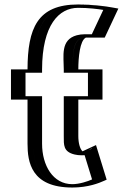

<svg xmlns="http://www.w3.org/2000/svg" viewBox="-20 -823 556 858"><path d="M305 -513H413V-378H305V-215C305 -167 317 -144 345 -144C368 -144 389 -160 389 -160L433 -17C433 -17 376 15 303 15C162 15 128 -90 128 -181V-378H54V-513H128C128.5 -705 189 -803 329 -803C419 -803 486 -787 486 -787L424 -655H360C305 -655 305 -581 305 -513ZM290 -498V-513C290 -573.9 285.9 -670 360 -670H414.5L464.3 -776.1C439.6 -780.6 389.2 -788 329 -788C200.4 -788 143.5 -702.6 143 -513L143 -498H69V-393H143V-181C143 -92.9 173.4 0 303 0C352.8 0 394.3 -15.5 414.9 -24.8L380.2 -137.6C372.7 -134.1 358.9 -129 345 -129C303.6 -129 290 -166.8 290 -215V-393H398V-498ZM290 -498H398V-393H290V-215C290 -166.8 303.6 -129 345 -129C358.9 -129 372.7 -134.1 380.2 -137.6L414.9 -24.8C394.3 -15.5 352.8 0 303 0C173.4 0 143 -92.9 143 -181V-393H69V-498H143L143 -513C143.5 -702.6 200.4 -788 329 -788C389.2 -788 439.6 -780.6 464.3 -776.1L414.5 -670H360C285.9 -670 290 -573.9 290 -513ZM305 -513C305 -582.1 304.9 -655 360 -655H424L486.2 -787.4L467 -790.8C441.6 -795.4 390.4 -803 329 -803C189.2 -803 128.5 -704.9 128 -513H54V-378H128V-181C128 -90.1 162.1 15 303 15C355.9 15 399.3 -1.4 421.1 -11.1L433.1 -16.6L389.5 -158.4L373.9 -151.2C367.6 -148.3 355.4 -144 345 -144C317.3 -144 305 -167.1 305 -215V-378H413V-513ZM265 -498H373V-393H265V-215C265 -175.3 262.4 -145.2 312.8 -132.7C322 -130.4 333.7 -129 345 -129C349.5 -129 357.8 -129.5 358.1 -129.5L391.4 -21.2C372.2 -12.4 334.5 0 303 0C216.9 0 168 -83.3 168 -181V-393H94V-498H168L168 -513C168.5 -711.9 243.6 -788 329 -788C376.1 -788 417.8 -782.7 441.5 -778.7L390.4 -670H360C346.3 -670 333 -668.2 323 -665.4C248.8 -645.1 265 -571.6 265 -513ZM330 -513C330 -566.3 336.9 -642.1 363.8 -655H448L508.9 -784.7L481.7 -789.6C453.6 -794.7 397.9 -803 329 -803C146.2 -803 103.6 -695.7 103 -513H29V-378H103V-181C103 -99.6 118.8 15 303 15C374.7 15 423.8 -5.4 445.6 -15.2L456.6 -20.1L409 -174.7L349.1 -147C348.9 -146.9 348.7 -146.8 348.7 -146.8C337.2 -157.8 330 -184.1 330 -215V-378H438V-513Z"/></svg>

Font: Hussar Outliner
Style: Regular
Weight: 700
Foundry: Cannot Into Space Fonts
Version: Version 0.92